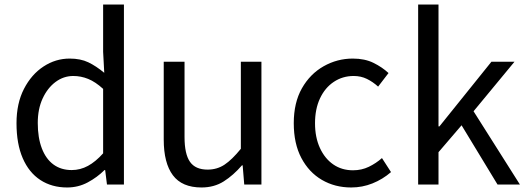

<svg xmlns="http://www.w3.org/2000/svg" viewBox="-20 -816 2329 849"><path d="M277 13Q209 13 158.5 -20Q108 -53 80.5 -116.5Q53 -180 53 -271Q53 -359 86 -423Q119 -487 172.5 -522Q226 -557 288 -557Q336 -557 370.5 -540.5Q405 -524 441 -494L436 -587V-796H528V0H453L445 -64H442Q410 -32 368 -9.5Q326 13 277 13ZM297 -64Q335 -64 369 -82.5Q403 -101 436 -138V-423Q402 -454 370 -467Q338 -480 304 -480Q261 -480 225.5 -453.5Q190 -427 168.5 -380.5Q147 -334 147 -272Q147 -207 165 -160Q183 -113 216.5 -88.5Q250 -64 297 -64Z M871 13Q785 13 744.5 -41Q704 -95 704 -199V-543H796V-210Q796 -135 820 -100.5Q844 -66 898 -66Q940 -66 973 -88Q1006 -110 1045 -158V-543H1136V0H1060L1053 -85H1050Q1012 -41 969.5 -14Q927 13 871 13Z M1533 13Q1461 13 1403.5 -20.5Q1346 -54 1312.5 -117.5Q1279 -181 1279 -271Q1279 -362 1315 -425.5Q1351 -489 1411 -523Q1471 -557 1540 -557Q1593 -557 1631.5 -538Q1670 -519 1698 -493L1652 -433Q1629 -454 1602.5 -467Q1576 -480 1544 -480Q1495 -480 1456 -454Q1417 -428 1395 -381Q1373 -334 1373 -271Q1373 -209 1394.5 -162Q1416 -115 1453.5 -89Q1491 -63 1541 -63Q1579 -63 1611 -78.5Q1643 -94 1669 -117L1709 -55Q1672 -23 1627 -5Q1582 13 1533 13Z M1829 0V-796H1919V-257H1923L2153 -543H2255L2074 -324L2279 0H2180L2021 -262L1919 -143V0Z"/></svg>

Font: Noto Sans SC Thin
Style: Regular
Weight: 400
Version: Version 2.004-H2;hotconv 1.0.118;makeotfexe 2.5.65603